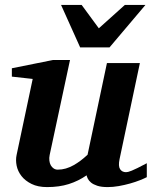

<svg xmlns="http://www.w3.org/2000/svg" viewBox="-20 -742 614 774"><path d="M571.8 -27.8Q561.5 -22.5 543.7 -15.4Q525.9 -8.3 504.2 -2.2Q482.4 3.9 459 8.1Q435.5 12.2 414.1 12.2Q388.2 12.2 372.1 6.8Q356 1.5 346.9 -6.1Q337.9 -13.7 334 -21.7Q330.1 -29.8 329.1 -35.2Q295.9 -12.2 257.3 0Q218.8 12.2 169.9 12.2Q132.8 12.2 107.2 -0.5Q81.5 -13.2 66.7 -32.2Q51.8 -51.3 47.1 -74Q42.5 -96.7 46.9 -117.2L111.8 -423.8L27.8 -433.1V-466.8L192.9 -500H262.2L180.2 -117.2Q177.7 -105.5 179 -94.7Q180.2 -84 184.6 -75.9Q189 -67.9 196.3 -63Q203.6 -58.1 212.9 -58.1Q229.5 -58.1 245.4 -62.7Q261.2 -67.4 276.1 -75.7Q291 -84 305.2 -94.7Q319.3 -105.5 333 -118.2L411.1 -487.8H543.9L461.9 -100.1Q456.1 -72.3 464.1 -60.1Q472.2 -47.9 487.8 -47.9Q491.7 -47.9 496.8 -49.1Q502 -50.3 511 -54Q520 -57.6 534.4 -64.7Q548.8 -71.8 571.8 -84ZM421.4 -550.8H303.2L226.1 -722.2H309.1L378.4 -627.9L483.4 -722.2H566.4Z"/></svg>

Font: Charis SIL Eur
Style: Bold Italic
Weight: 700
Italic angle: -11°
Foundry: SIL International
Version: Version 5.000